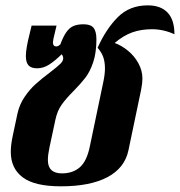

<svg xmlns="http://www.w3.org/2000/svg" viewBox="-20 -669 659 703"><path d="M19.5 -112.8Q19.5 -139.6 27.3 -174.8L43.9 -252.9Q51.3 -286.6 70.1 -314.2Q88.9 -341.8 110.6 -361.3Q132.3 -380.9 163.6 -404.3Q189.5 -424.3 200.4 -434.8Q211.4 -445.3 211.4 -455.1Q211.4 -463.9 205.6 -470.2Q182.1 -446.8 160.6 -432.9Q139.2 -418.9 115.7 -418.9Q93.8 -418.9 84.2 -429.9Q74.7 -440.9 74.7 -463.9Q74.7 -491.2 88.9 -546.9L95.7 -575.2H187L175.8 -527.8Q173.8 -516.1 173.8 -514.2Q173.8 -499 186 -499Q189.9 -499 193.1 -500.7Q196.3 -502.4 200.7 -505.9Q211.9 -536.1 223.4 -552Q234.9 -567.9 249.5 -574Q264.2 -580.1 286.1 -580.1Q312 -580.1 322.5 -567.1Q333 -554.2 333 -524.9Q333 -476.1 321.3 -441.4Q309.6 -406.7 293 -385Q276.4 -363.3 249 -335.4Q221.2 -307.6 205.6 -285.4Q189.9 -263.2 183.1 -231.9L161.1 -128.9Q155.3 -102.1 155.3 -83Q155.3 -34.2 207 -34.2Q246.6 -34.2 272.2 -56.4Q297.9 -78.6 309.1 -133.8L357.4 -364.7Q364.3 -396 364.3 -418Q364.3 -441.4 358.4 -459Q352.5 -476.6 337.4 -494.1Q368.2 -563 411.4 -606.2Q454.6 -649.4 521 -649.4Q568.4 -649.4 593.5 -623Q618.7 -596.7 618.7 -543.5Q600.6 -552.2 579.3 -557.1Q558.1 -562 537.1 -562Q496.6 -562 464.4 -550.5Q432.1 -539.1 399.9 -511.7Q425.3 -502.4 448.7 -483.2Q472.2 -463.9 486.8 -437.3Q501.5 -410.6 501.5 -380.9Q501.5 -365.2 496.6 -339.8L450.2 -118.2Q436.5 -53.7 373.3 -20.3Q310.1 13.2 203.1 13.2Q106.4 13.2 63 -19.8Q19.5 -52.7 19.5 -112.8Z"/></svg>

Font: Pattaya
Style: Regular
Weight: 400
Designer: Pablo Impallari / Thai characters Designed by Thanarat Vachiruckul and Suppakit Chalermlarp
Foundry: Pablo Impallari
Version: Version 2.000